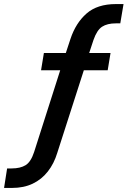

<svg xmlns="http://www.w3.org/2000/svg" viewBox="-64 -735 628 945"><path d="M-44 190 -29 94H-7Q36 94 62 78Q88 62 104 13L239 -410L255 -389H138L152 -474H283L254 -456L283 -544Q309 -622 362 -668.5Q415 -715 507 -715H544L528 -620H506Q464 -620 438.5 -603.5Q413 -587 396 -538L369 -456L360 -474H480L466 -389H332L355 -409L218 17Q202 70 171.5 109Q141 148 97 169Q53 190 -5 190Z"/></svg>

Font: Nunito Sans 10pt Condensed
Style: Bold Italic
Weight: 700
Width: 3
Italic angle: -9°
Designer: Vernon Adams
Foundry: Vernon Adams
Version: Version 3.101;gftools[0.9.27]